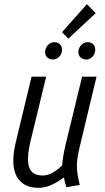

<svg xmlns="http://www.w3.org/2000/svg" viewBox="-20 -889 503 919"><path d="M164 10Q90 10 60 -44.5Q30 -99 55 -206L131 -522H201L126 -213Q106 -128 119.5 -88.5Q133 -49 185 -49Q208 -49 232 -62.5Q256 -76 278 -98Q279 -118 283 -143Q287 -168 295 -201L373 -522H442L361 -184Q345 -119 348.5 -79.5Q352 -40 362 -4L298 7Q294 -5 291 -16Q288 -27 286 -40Q259 -19 227.5 -4.5Q196 10 164 10ZM307 -704 277 -735 396 -869 438 -826ZM233 -604Q217 -604 206.5 -614Q196 -624 196 -639Q196 -658 208.5 -672.5Q221 -687 240 -687Q257 -687 267 -676.5Q277 -666 277 -652Q277 -632 264 -618Q251 -604 233 -604ZM393 -604Q377 -604 366 -614Q355 -624 355 -639Q355 -658 368 -672.5Q381 -687 400 -687Q417 -687 426.5 -676.5Q436 -666 436 -652Q436 -632 423 -618Q410 -604 393 -604Z"/></svg>

Font: Ubuntu Sans Condensed
Style: Italic
Weight: 400
Width: 3
Italic angle: -13.5°
Designer: Dalton Maag Ltd
Foundry: Dalton Maag Ltd
Version: Version 1.006; ttfautohint (v1.8.4.7-5d5b)